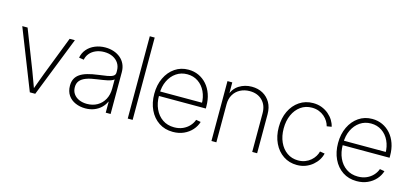

<svg xmlns="http://www.w3.org/2000/svg" viewBox="-62 -1178 3514 1639"><g transform="rotate(15 1694.5 -359.0)"><path d="M235.8 0 27.3 -529.3H74.2L209 -182.6Q224.1 -143.6 238 -104.2Q252 -64.9 266.6 -26.4H253.9Q268.6 -64.9 282.5 -104.2Q296.4 -143.6 311.5 -182.6L445.8 -529.3H492.2L283.7 0Z M726.6 9.8Q679.7 9.8 639.6 -7.6Q599.6 -24.9 575.7 -59.3Q551.8 -93.8 551.8 -144.5Q551.8 -179.7 564.7 -205.1Q577.6 -230.5 603.5 -248.3Q629.4 -266.1 668.7 -277.3Q708 -288.6 761.2 -295.4Q806.2 -301.3 838.6 -306.6Q871.1 -312 888.9 -322.8Q906.7 -333.5 906.7 -354.5V-370.1Q906.7 -408.2 888.7 -436.5Q870.6 -464.8 837.9 -481Q805.2 -497.1 761.7 -497.1Q720.7 -497.1 687.7 -482.9Q654.8 -468.8 634.3 -444.1Q613.8 -419.4 608.4 -388.2L565.4 -395Q573.2 -438 600.6 -470Q627.9 -502 669.9 -519.5Q711.9 -537.1 761.2 -537.1Q800.8 -537.1 835 -525.6Q869.1 -514.2 895 -492.7Q920.9 -471.2 935.3 -439.9Q949.7 -408.7 949.7 -369.1V0H906.7V-96.7H904.3Q891.1 -66.9 866.2 -42.7Q841.3 -18.6 806.2 -4.4Q771 9.8 726.6 9.8ZM731 -30.8Q782.7 -30.8 822.3 -53.5Q861.8 -76.2 884.3 -117.4Q906.7 -158.7 906.7 -213.9V-293.9Q897.9 -286.6 883.8 -280.8Q869.6 -274.9 850.8 -270.8Q832 -266.6 809.6 -263.2Q787.1 -259.8 762.7 -256.3Q704.6 -249 667.7 -235.1Q630.9 -221.2 613 -198.7Q595.2 -176.3 595.2 -143.1Q595.2 -107.4 613.3 -82.3Q631.3 -57.1 662.1 -43.9Q692.9 -30.8 731 -30.8Z M1144.5 -727.5V0H1101.1V-727.5Z M1501.5 10.3Q1430.2 10.3 1377 -25.1Q1323.7 -60.5 1294.4 -122.6Q1265.1 -184.6 1265.1 -263.2Q1265.1 -342.8 1294.7 -404.5Q1324.2 -466.3 1376.2 -502Q1428.2 -537.6 1495.6 -537.6Q1544.4 -537.6 1585.9 -518.6Q1627.4 -499.5 1658.2 -464.6Q1689 -429.7 1705.8 -381.3Q1722.7 -333 1722.7 -273.4V-255.4H1289.6V-294.9H1698.2L1679.2 -281.7Q1679.2 -343.8 1656 -392.6Q1632.8 -441.4 1591.3 -469.2Q1549.8 -497.1 1495.6 -497.1Q1440.9 -497.1 1398.7 -468.3Q1356.4 -439.5 1332.3 -389.4Q1308.1 -339.4 1308.1 -274.9V-259.8Q1308.1 -193.4 1331.8 -141.6Q1355.5 -89.8 1398.9 -60.1Q1442.4 -30.3 1501.5 -30.3Q1544.4 -30.3 1578.1 -45.4Q1611.8 -60.5 1634.8 -85.7Q1657.7 -110.8 1668 -140.6L1710 -133.3Q1698.2 -93.8 1669.2 -61Q1640.1 -28.3 1597.4 -9Q1554.7 10.3 1501.5 10.3Z M1884.3 -337.4V0H1840.8V-529.3H1883.3V-408.2H1873.5Q1893.6 -474.1 1943.4 -505.6Q1993.2 -537.1 2055.2 -537.1Q2110.4 -537.1 2152.8 -513.7Q2195.3 -490.2 2220 -447.3Q2244.6 -404.3 2244.6 -343.8V0H2201.2V-341.3Q2201.2 -412.6 2158.9 -454.3Q2116.7 -496.1 2048.3 -496.1Q2001.5 -496.1 1964.4 -476.8Q1927.2 -457.5 1905.8 -421.6Q1884.3 -385.7 1884.3 -337.4Z M2597.2 9.3Q2529.3 9.3 2476.8 -25.9Q2424.3 -61 2394.8 -122.8Q2365.2 -184.6 2365.2 -263.7Q2365.2 -343.8 2394.8 -405.3Q2424.3 -466.8 2476.8 -502.2Q2529.3 -537.6 2597.2 -537.6Q2639.2 -537.6 2673.8 -524.2Q2708.5 -510.7 2734.9 -488.3Q2761.2 -465.8 2778.1 -438.5Q2794.9 -411.1 2800.8 -382.8L2758.8 -376Q2753.4 -397.5 2740.5 -418.7Q2727.5 -439.9 2707 -457.8Q2686.5 -475.6 2658.9 -486.3Q2631.3 -497.1 2597.2 -497.1Q2541 -497.1 2498.5 -466.8Q2456.1 -436.5 2432.4 -384Q2408.7 -331.5 2408.7 -263.7Q2408.7 -196.3 2432.4 -143.8Q2456.1 -91.3 2498.5 -61.3Q2541 -31.2 2597.2 -31.2Q2631.3 -31.2 2658.9 -42Q2686.5 -52.7 2707.3 -70.6Q2728 -88.4 2741.2 -110.1Q2754.4 -131.8 2759.3 -153.3L2801.8 -146.5Q2795.9 -118.2 2779.1 -90.8Q2762.2 -63.5 2735.6 -40.8Q2709 -18.1 2674.1 -4.4Q2639.2 9.3 2597.2 9.3Z M3125.5 10.3Q3054.2 10.3 3001 -25.1Q2947.8 -60.5 2918.5 -122.6Q2889.2 -184.6 2889.2 -263.2Q2889.2 -342.8 2918.7 -404.5Q2948.2 -466.3 3000.2 -502Q3052.2 -537.6 3119.6 -537.6Q3168.5 -537.6 3210 -518.6Q3251.5 -499.5 3282.2 -464.6Q3313 -429.7 3329.8 -381.3Q3346.7 -333 3346.7 -273.4V-255.4H2913.6V-294.9H3322.3L3303.2 -281.7Q3303.2 -343.8 3280 -392.6Q3256.8 -441.4 3215.3 -469.2Q3173.8 -497.1 3119.6 -497.1Q3064.9 -497.1 3022.7 -468.3Q2980.5 -439.5 2956.3 -389.4Q2932.1 -339.4 2932.1 -274.9V-259.8Q2932.1 -193.4 2955.8 -141.6Q2979.5 -89.8 3022.9 -60.1Q3066.4 -30.3 3125.5 -30.3Q3168.5 -30.3 3202.1 -45.4Q3235.8 -60.5 3258.8 -85.7Q3281.7 -110.8 3292 -140.6L3334 -133.3Q3322.3 -93.8 3293.2 -61Q3264.2 -28.3 3221.4 -9Q3178.7 10.3 3125.5 10.3Z"/></g></svg>

Font: Inter 24pt ExtraLight
Style: Regular
Weight: 250
Designer: Rasmus Andersson
Foundry: rsms
Version: Version 4.001;git-66647c0bb